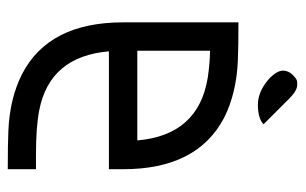

<svg xmlns="http://www.w3.org/2000/svg" viewBox="-162 -604 767 482"><g transform="rotate(90 221.0 -363.5)"><path d="M405.3 0Q343.3 0 309.1 -1.5Q228 -4.9 167 -35.6Q36.6 -102.5 36.6 -289.6V-579.1Q98.6 -579.1 132.8 -577.6Q213.9 -574.2 275.4 -543.5Q405.3 -476.1 405.3 -289.6V-253.9H109.4Q122.1 -105.5 256.8 -79.1Q298.3 -70.8 370.1 -70.8H405.3ZM333 -325.2Q319.8 -478.5 175.8 -502Q140.6 -507.3 107.9 -507.8V-325.2ZM243.2 -627.9Q209 -627.9 175.8 -658.2Q157.7 -676.8 157.7 -691.4Q158.2 -705.1 168.7 -715.6Q179.2 -726.1 186 -726.6H193.4Q207.5 -726.6 226.1 -708.5L292.5 -642.1Q277.8 -627.9 243.2 -627.9Z"/></g></svg>

Font: Greenwashing Machine
Style: Regular
Weight: 400
Designer: Tup Wanders
Foundry: Free font, DO NOT SELL
Version: Version 1.00;August 10, 2023;FontCreator 11.5.0.2430 64-bit